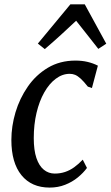

<svg xmlns="http://www.w3.org/2000/svg" viewBox="-20 -840 502 870"><path d="M205 10Q123 10 77.2 -46.2Q31.5 -102.5 31.5 -206Q31.5 -268 50.2 -331Q69 -394 105.8 -447.2Q142.5 -500.5 197 -533Q251.5 -565.5 322 -565.5Q351.5 -565.5 376.8 -559.5Q402 -553.5 423.5 -542.5L396.5 -441L378 -447.5Q359.5 -471 345.8 -483.5Q332 -496 320.5 -500.8Q309 -505.5 296 -505.5Q262.5 -505.5 232.8 -483.2Q203 -461 180.5 -421.2Q158 -381.5 145.5 -328.5Q133 -275.5 133 -214Q133 -159.5 145 -124Q157 -88.5 178.5 -71Q200 -53.5 228 -53.5Q253 -53.5 274.8 -60.8Q296.5 -68 316.2 -82.2Q336 -96.5 355 -116.5L374 -79Q357.5 -56.5 332.5 -36Q307.5 -15.5 275.2 -2.8Q243 10 205 10ZM183 -617.5 151.5 -642.5 299 -820.5H364L461.5 -642L425.5 -618.5Q401 -650 375.8 -681.8Q350.5 -713.5 325 -746Q290.5 -713.5 255.8 -681.8Q221 -650 183 -617.5Z"/></svg>

Font: Merriweather 24pt SemiCondensed
Style: Italic
Weight: 400
Width: 4
Italic angle: -7.8°
Designer: Eben Sorkin
Foundry: Eben Sorkin
Version: Version 2.101